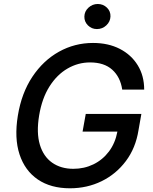

<svg xmlns="http://www.w3.org/2000/svg" viewBox="-20 -958 789 987"><path d="M608.3 -497.5Q598.7 -562.1 557 -599.6Q515.3 -637.1 442.8 -637.1Q381.4 -637.1 327.1 -605.6Q272.7 -574.2 234.2 -513.3Q195.7 -452.4 181.1 -364Q166.5 -275.6 184.8 -214.5Q203.1 -153.4 248 -121.8Q293 -90.2 356.9 -90.2Q413 -90.2 460.4 -113.3Q507.8 -136.4 540.1 -179.3Q572.4 -222.3 583.5 -281.6H404.5L420.8 -372.2H706.7L692.1 -289.4Q677.6 -197.4 627.3 -130.3Q577.1 -63.2 502.5 -26.6Q427.9 9.9 339.5 9.9Q241.1 9.9 174.5 -35.3Q108 -80.6 80.4 -164.4Q52.9 -248.2 71.7 -363.3Q90.6 -479.4 146.3 -563.2Q202.1 -647 283 -692.1Q364 -737.2 458.1 -737.2Q536.6 -737.2 595.7 -706.9Q654.8 -676.5 688 -622.5Q721.2 -568.5 721.2 -497.5ZM478.3 -808.6Q451 -808.6 432 -827.6Q413 -846.6 413.7 -873.2Q414.4 -899.9 434.8 -918.7Q455.3 -937.5 482.6 -937.5Q510.3 -937.5 529.7 -918.7Q549 -899.9 547.9 -873.2Q546.9 -846.6 526.5 -827.6Q506 -808.6 478.3 -808.6Z"/></svg>

Font: Inter UI Medium
Style: Italic
Weight: 500
Italic angle: 9.39999°
Designer: Rasmus Andersson
Foundry: rsms
Version: 3.2;8d6f07862